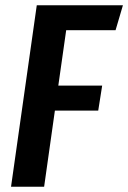

<svg xmlns="http://www.w3.org/2000/svg" viewBox="-20 -711 488 731"><path d="M448 -691 420 -596H232L202 -385H369L354 -290H189L148 0H22L120 -691Z"/></svg>

Font: Fira Sans Extra Condensed Medium
Style: Italic
Weight: 500
Width: 3
Italic angle: -8°
Designer: Carrois Corporate & Edenspiekermann AG
Foundry: Carrois Corporate GbR & Edenspiekermann AG
Version: Version 4.203